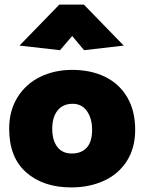

<svg xmlns="http://www.w3.org/2000/svg" viewBox="-20 -807 630 838"><path d="M291 11Q169 11 94.5 -54.5Q20 -120 20 -245Q20 -324 56.5 -382.5Q93 -441 155.5 -471.5Q218 -502 295 -502Q376 -502 438 -472Q500 -442 535 -383Q570 -324 570 -240Q570 -161 533.5 -104Q497 -47 433.5 -18Q370 11 291 11ZM382 -240Q382 -290 359.5 -322Q337 -354 297 -354Q255 -354 231.5 -325Q208 -296 208 -245Q208 -195 230 -166Q252 -137 293 -137Q336 -137 359 -163Q382 -189 382 -240ZM520 -608 346 -787H239L65 -608L242 -588L295 -650L347 -588Z"/></svg>

Font: Catamaran
Style: Regular
Weight: 900
Designer: Pria Ravichandran
Version: Version 1.001;PS 001.000;hotconv 1.0.70;makeotf.lib2.5.58329